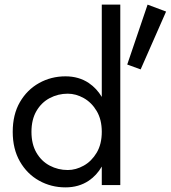

<svg xmlns="http://www.w3.org/2000/svg" viewBox="-20 -800 738 830"><path d="M500 -780V0H420V-80Q398 -42 364 -19Q321 10 263 10Q201 10 149 -19Q97 -48 66 -102Q35 -156 35 -230Q35 -305 66 -358.5Q97 -412 149 -441Q201 -470 263 -470Q321 -470 364 -441Q398 -418 420 -381V-780ZM698 -750 588 -500 530 -521 618 -780ZM116 -230Q116 -177 137.5 -140Q159 -103 195 -84Q231 -65 273 -65Q308 -65 342 -84Q376 -103 398 -140Q420 -177 420 -230Q420 -283 398 -320Q376 -357 342 -376Q308 -395 273 -395Q231 -395 195 -376Q159 -357 137.5 -320Q116 -283 116 -230Z"/></svg>

Font: Jost
Style: Regular
Weight: 400
Version: Version 3.710